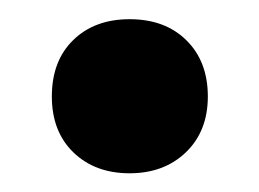

<svg xmlns="http://www.w3.org/2000/svg" viewBox="-20 -173 270 200"><path d="M34 -72.5Q34 -109.5 56.2 -131.2Q78.5 -153 115 -153Q152 -153 174.2 -131Q196.5 -109 196.5 -72.5Q196.5 -36.5 173.8 -14.5Q151 7.5 115 7.5Q79 7.5 56.5 -14.2Q34 -36 34 -72.5Z"/></svg>

Font: Encode Sans Condensed SemiBold
Style: Regular
Weight: 600
Width: 3
Designer: Multiple Designers
Foundry: Impallari Type
Version: Version 2.000